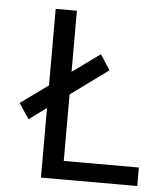

<svg xmlns="http://www.w3.org/2000/svg" viewBox="-48 -671 594 713"><g transform="rotate(5 249.0 -314.5)"><path d="M28 -269 313 -476 350 -419 66 -212ZM131 0V-629H210V-69H490V0Z"/></g></svg>

Font: Karmilla
Style: Regular
Weight: 400
Designer: Jonathan Pinhorn
Version: Version 1.000